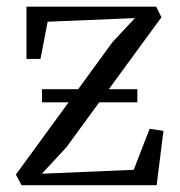

<svg xmlns="http://www.w3.org/2000/svg" viewBox="-20 -542 526 562"><path d="M375 -489 119.5 -478.5 98.5 -369.5H57.5V-522.5H437L452.5 -491.5L174 -110.5L102.5 -33.5L371.5 -45L418 -165L458.5 -159L438.5 0H43L26.5 -31L309.5 -419ZM103 -281H382V-242.5H103Z"/></svg>

Font: Merriweather 96pt Light
Style: Regular
Weight: 300
Version: Version 2.100